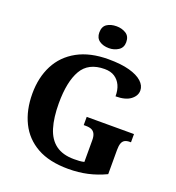

<svg xmlns="http://www.w3.org/2000/svg" viewBox="-164 -1066 1106 1206"><g transform="rotate(20 389.0 -463.0)"><path d="M428 10Q301 10 219 -36Q137 -82 96 -165Q55 -248 55 -358Q55 -466 97.5 -548.5Q140 -631 224.5 -677.5Q309 -724 432 -724Q516 -724 572 -708.5Q628 -693 657 -666.5Q686 -640 686 -607Q686 -572 652 -546Q618 -520 552 -520Q552 -563 538 -593Q524 -623 497.5 -640.5Q471 -658 430 -658Q322 -658 277 -580Q232 -502 232 -358Q232 -262 252.5 -195Q273 -128 319.5 -94Q366 -60 441 -60Q459 -60 476 -61Q493 -62 509 -66V-211Q509 -237 501.5 -252.5Q494 -268 479.5 -275Q465 -282 440 -282H426V-337H742V-282H734Q714 -282 701 -275Q688 -268 682 -251.5Q676 -235 676 -207V-45Q617 -17 556.5 -3.5Q496 10 428 10ZM408.8 -790Q370 -790 344.5 -808Q319 -826 319 -862.5Q319 -901.9 344.4 -919Q369.8 -936 408.8 -936Q444 -936 471.5 -919Q499 -901.9 499 -862.5Q499 -826 471.4 -808Q443.8 -790 408.8 -790Z"/></g></svg>

Font: Noto Serif Hentaigana EL
Style: Regular
Weight: 400
Designer: Kazuhiro Yamada
Foundry: nipponia
Version: Version 1.000